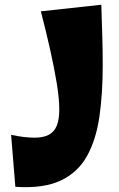

<svg xmlns="http://www.w3.org/2000/svg" viewBox="-20 -788 502 813"><path d="M415 -511Q415 -392 401 -294.5Q387 -197 348.5 -127.5Q310 -58 237 -23.5Q164 11 45 3L27 -217Q56 -211 80.5 -208Q105 -205 125 -205Q164 -205 187 -217.5Q210 -230 220.5 -256Q231 -282 231 -324Q231 -370 220.5 -434.5Q210 -499 192.5 -577Q175 -655 153 -740L409 -768Q411 -704 413 -638.5Q415 -573 415 -511Z"/></svg>

Font: Marhey
Style: Bold
Weight: 700
Designer: Nur Syamsi & Bustanul Arifin
Foundry: Namelatype
Version: Version 1.000